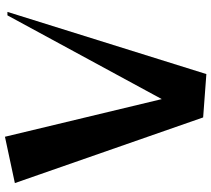

<svg xmlns="http://www.w3.org/2000/svg" viewBox="-59 -781 853 775"><g transform="rotate(-90 367.5 -393.5)"><path d="M281 0 16 -760 203 -800 355 -167 693 -790H707L456 13Z"/></g></svg>

Font: Tiejili SC
Style: Regular
Weight: 400
Designer: Buernia
Foundry: Ershou Xiaoxi Press
Version: Version 1.100